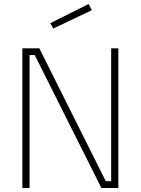

<svg xmlns="http://www.w3.org/2000/svg" viewBox="-20 -942 705 962"><path d="M92 0V-700H177L510 -34H537V-700H573V0H488L154 -666H128V0ZM232 -826 424 -922 440 -891 247 -799Z"/></svg>

Font: Titillium Web[RUS by Daymarius]
Style: Regular
Weight: 200
Designer: Cyrillization by Daymarius
Foundry: Cyrillization by Daymarius
Version: Version 1.002 September 11, 2018